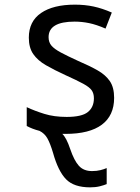

<svg xmlns="http://www.w3.org/2000/svg" viewBox="-20 -566 603 826"><path d="M262 10Q255 10 248 10Q266 27 282 75Q299 125 319.5 147.5Q340 170 376 170Q396 170 412 166Q428 162 439 157V226Q427 231 409 235.5Q391 240 368 240Q298 240 264 205Q230 170 208 91Q196 51 184 29.5Q172 8 150 -3Q119 -11 95 -24V-105Q129 -89 171 -76Q213 -63 267 -63Q332 -63 358 -84Q384 -105 384 -143Q384 -164 374.5 -177.5Q365 -191 338.5 -205.5Q312 -220 261 -243Q213 -265 177.5 -285.5Q142 -306 123 -333.5Q104 -361 104 -404Q104 -474 156.5 -510Q209 -546 302 -546Q345 -546 382.5 -538Q420 -530 461 -512L434 -443Q395 -460 363.5 -466.5Q332 -473 301 -473Q189 -473 189 -406Q189 -384 201.5 -369.5Q214 -355 242 -340Q270 -325 316 -304Q365 -283 399.5 -263.5Q434 -244 452.5 -217Q471 -190 471 -145Q471 -69 418 -29.5Q365 10 262 10Z"/></svg>

Font: Noto Sans Mono SemiCondensed
Style: Regular
Weight: 400
Width: 4
Designer: Monotype Design Team
Foundry: Monotype Imaging Inc.
Version: Version 2.014